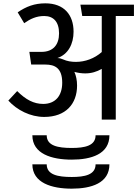

<svg xmlns="http://www.w3.org/2000/svg" viewBox="-20 -717 823 1151"><path d="M30 -114C82 -57 162 -16 245 -16C375 -16 442 -95 442 -204C442 -236 436 -263 426 -286C448 -280 470 -277 491 -277C528 -277 560 -287 590 -304V0H674V-621H783V-689H462L473 -621H590V-405C546 -366 490 -346 435 -346C408 -346 382 -350 358 -361C347 -366 335 -369 324 -369C389 -391 421 -454 421 -527C421 -628 364 -697 252 -697C187 -697 137 -678 86 -643L125 -578C162 -604 198 -621 245 -621C300 -621 334 -587 334 -517C334 -449 299 -406 228 -406H156L167 -330H252C309 -330 353 -309 353 -221C353 -142 311 -94 239 -94C183 -94 135 -119 83 -171ZM410 240C527 240 636 207 636 94H553C553 157 488 170 410 170C327 170 260 157 260 94H174C174 206 291 240 410 240ZM410 414C527 414 636 381 636 268H553C553 331 488 344 410 344C327 344 260 331 260 268H174C174 380 291 414 410 414Z"/></svg>

Font: FiraGO Unicode
Style: Regular
Weight: 400
Designer: bBox Type
Foundry: bBox Type GmbH
Version: Version 1.001;PS 001.001;hotconv 1.0.88;makeotf.lib2.5.64775